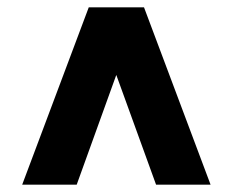

<svg xmlns="http://www.w3.org/2000/svg" viewBox="-20 -648 640 528"><path d="M41 -140.1 224.1 -627.9H376L559.1 -140.1H409.2L299.8 -441.9L190.9 -140.1Z"/></svg>

Font: Mulish ExtraBlack
Style: Regular
Weight: 1000
Designer: Vernon Adams
Foundry: Vernon Adams
Version: Version 3.603; ttfautohint (v1.8.3)